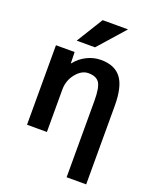

<svg xmlns="http://www.w3.org/2000/svg" viewBox="-176 -862 951 1180"><g transform="rotate(20 300.0 -271.5)"><path d="M69 -520H191L193 -447H195Q225 -486 269.5 -508Q314 -530 361 -530Q451 -530 493.5 -474.5Q536 -419 536 -293V220H408V-280Q408 -366 388 -396.5Q368 -427 316 -427Q272 -427 235.5 -382Q199 -337 199 -277V0H69ZM286 -763H452L299 -590H179Z"/></g></svg>

Font: M PLUS 1p
Style: Bold
Weight: 700
Version: Version 1.062